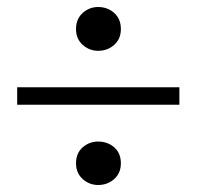

<svg xmlns="http://www.w3.org/2000/svg" viewBox="-20 -604 561 548"><path d="M260 -76Q235 -76 216 -93Q197 -110 197 -138Q197 -167 216 -183.5Q235 -200 260 -200Q287 -200 306 -183.5Q325 -167 325 -138Q325 -110 306 -93Q287 -76 260 -76ZM260 -459Q235 -459 216 -476Q197 -493 197 -521Q197 -550 216 -567Q235 -584 260 -584Q287 -584 306 -567Q325 -550 325 -521Q325 -493 306 -476Q287 -459 260 -459ZM492 -305H29V-355H492Z"/></svg>

Font: Source Serif 4 Subhead
Style: Regular
Weight: 400
Designer: Frank Grießhammer
Foundry: Adobe Systems Incorporated
Version: Version 4.004;hotconv 1.0.117;makeotfexe 2.5.65602